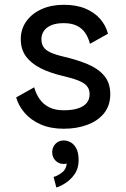

<svg xmlns="http://www.w3.org/2000/svg" viewBox="-20 -538 538 817"><path d="M251 -517.6Q197.8 -517.6 156.5 -498.8Q115.2 -480 91.8 -447Q68.4 -414.1 68.4 -371.1Q68.4 -328.6 90.3 -298.3Q112.3 -268.1 153.1 -247.6Q193.8 -227.1 251 -213.9Q277.8 -207.5 298.3 -200.9Q318.8 -194.3 333 -185.8Q347.2 -177.2 354.2 -165.5Q361.3 -153.8 361.3 -137.2Q361.3 -115.2 349.1 -100.1Q336.9 -85 312.3 -76.9Q287.6 -68.8 251 -68.8Q214.4 -68.8 189.2 -81.5Q164.1 -94.2 148.7 -116.2Q133.3 -138.2 125.5 -166.5L48.8 -123.5Q58.6 -88.4 84.7 -57.9Q110.8 -27.3 152.8 -8.8Q194.8 9.8 251 9.8Q307.1 9.8 352.1 -7.1Q397 -23.9 423.1 -56.6Q449.2 -89.4 449.2 -137.2Q449.2 -185.1 423.6 -215.6Q397.9 -246.1 353 -264.9Q308.1 -283.7 251 -296.9Q215.3 -305.2 194.6 -314.9Q173.8 -324.7 165 -338.1Q156.2 -351.6 156.2 -371.1Q156.2 -390.6 166.5 -406Q176.8 -421.4 197.8 -430.4Q218.8 -439.5 251 -439.5Q283.2 -439.5 305.4 -429.2Q327.6 -418.9 341.6 -399.4Q355.5 -379.9 362.8 -351.6L439.5 -394.5Q430.2 -430.2 406 -457.8Q381.8 -485.4 343.3 -501.5Q304.7 -517.6 251 -517.6ZM202.1 109.9Q202.1 130.9 216.1 145.3Q230 159.7 251 159.7Q272.5 159.7 286.4 145.3Q300.3 130.9 300.3 109.9Q300.3 88.4 285.9 74Q271.5 59.6 251 59.6Q230 59.6 216.1 74Q202.1 88.4 202.1 109.9ZM208 214.8 219.7 259.8Q234.9 255.9 257.3 241.9Q279.8 228 297.1 203.6Q314.5 179.2 314.5 144Q314.5 110.8 304.2 92.5Q293.9 74.2 279.3 66.9Q264.6 59.6 251 59.6L251.5 109.9Q251.5 109.9 258.3 122.8Q265.1 135.7 265.1 144Q265.1 179.2 245.1 195.1Q225.1 210.9 208 214.8Z"/></svg>

Font: Giphurs SC
Style: Regular
Weight: 400
Version: Version 0.920